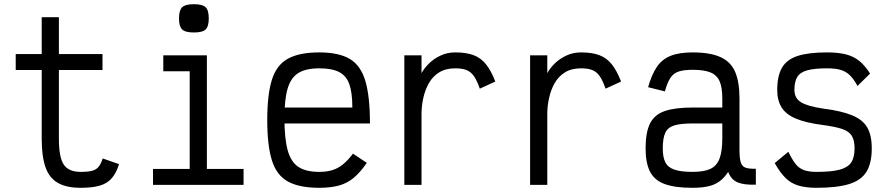

<svg xmlns="http://www.w3.org/2000/svg" viewBox="-20 -882 4240 916"><path d="M365 14Q297 14 256 -9.5Q215 -33 197 -84.5Q179 -136 179 -219V-548H55V-624H179V-800H261V-624H469V-548H261V-219Q261 -132 284 -97Q307 -62 365 -62Q401 -62 420.5 -67.5Q440 -73 451 -87Q462 -101 470 -126L548 -99Q535 -57 513.5 -32Q492 -7 456.5 3.5Q421 14 365 14Z M885 0V-594L937 -542H759V-618H967V0ZM710 0V-76H1142V0ZM905 -727Q864 -727 849 -741.5Q834 -756 834 -794Q834 -833 849 -847.5Q864 -862 905 -862Q946 -862 961 -847.5Q976 -833 976 -794Q976 -756 961 -741.5Q946 -727 905 -727Z M1503 14Q1409 14 1354.5 -15.5Q1300 -45 1277.5 -116Q1255 -187 1255 -309Q1255 -432 1277.5 -502.5Q1300 -573 1354.5 -602.5Q1409 -632 1503 -632Q1596 -632 1648.5 -601Q1701 -570 1723 -496Q1745 -422 1745 -293H1284V-369H1661Q1661 -440 1646.5 -480.5Q1632 -521 1597.5 -538.5Q1563 -556 1503 -556Q1440 -556 1404 -534Q1368 -512 1352.5 -460.5Q1337 -409 1337 -318Q1337 -221 1352.5 -165Q1368 -109 1404 -85.5Q1440 -62 1503 -62Q1539 -62 1566 -70.5Q1593 -79 1616 -97.5Q1639 -116 1664 -149L1730 -105Q1699 -60 1668 -34Q1637 -8 1597.5 3Q1558 14 1503 14Z M1909 0V-618H1991V-533Q2004 -557 2027 -579.5Q2050 -602 2082 -617Q2114 -632 2152 -632Q2204 -632 2239 -619Q2274 -606 2298.5 -575.5Q2323 -545 2343 -493L2269 -459Q2256 -497 2241.5 -518Q2227 -539 2206.5 -547.5Q2186 -556 2152 -556Q2106 -556 2075 -536.5Q2044 -517 2026 -485Q2008 -453 1999.5 -414.5Q1991 -376 1991 -338V0Z M2509 0V-618H2591V-533Q2604 -557 2627 -579.5Q2650 -602 2682 -617Q2714 -632 2752 -632Q2804 -632 2839 -619Q2874 -606 2898.5 -575.5Q2923 -545 2943 -493L2869 -459Q2856 -497 2841.5 -518Q2827 -539 2806.5 -547.5Q2786 -556 2752 -556Q2706 -556 2675 -536.5Q2644 -517 2626 -485Q2608 -453 2599.5 -414.5Q2591 -376 2591 -338V0Z M3284 14Q3200 14 3151 -4Q3102 -22 3081 -63.5Q3060 -105 3060 -174Q3060 -250 3081 -292.5Q3102 -335 3151 -352Q3200 -369 3284 -369H3426V-412Q3426 -465 3413 -494.5Q3400 -524 3369.5 -536.5Q3339 -549 3284 -549Q3242 -549 3217 -540.5Q3192 -532 3177.5 -509Q3163 -486 3152 -446L3072 -466Q3089 -526 3113.5 -562.5Q3138 -599 3179 -615.5Q3220 -632 3284 -632Q3368 -632 3417.5 -609.5Q3467 -587 3487.5 -538.5Q3508 -490 3508 -412V-164Q3508 -125 3514.5 -106Q3521 -87 3538.5 -81.5Q3556 -76 3586 -77V-1Q3530 1 3499 -12Q3468 -25 3454 -62Q3436 -34 3413 -17Q3390 0 3358.5 7Q3327 14 3284 14ZM3284 -62Q3339 -62 3369.5 -76.5Q3400 -91 3413 -126Q3426 -161 3426 -223V-293H3284Q3229 -293 3198 -284Q3167 -275 3154.5 -249.5Q3142 -224 3142 -174Q3142 -131 3154.5 -107Q3167 -83 3198 -72.5Q3229 -62 3284 -62Z M3875 14Q3824 14 3788 3Q3752 -8 3726 -34.5Q3700 -61 3676 -104L3741 -158Q3759 -121 3775.5 -100Q3792 -79 3815.5 -70.5Q3839 -62 3875 -62Q3947 -62 3986 -72.5Q4025 -83 4041 -107Q4057 -131 4057 -174Q4057 -213 4043.5 -234.5Q4030 -256 3997 -267Q3964 -278 3903 -286Q3826 -296 3778.5 -315.5Q3731 -335 3709.5 -368.5Q3688 -402 3688 -453Q3688 -519 3710.5 -558.5Q3733 -598 3785 -615Q3837 -632 3925 -632Q3979 -632 4016 -622.5Q4053 -613 4080 -591Q4107 -569 4131 -531L4071 -472Q4053 -505 4034.5 -523Q4016 -541 3991 -548.5Q3966 -556 3925 -556Q3865 -556 3831 -546.5Q3797 -537 3783.5 -514.5Q3770 -492 3770 -453Q3770 -414 3801 -394.5Q3832 -375 3907 -364Q3994 -353 4045 -332Q4096 -311 4117.5 -274Q4139 -237 4139 -174Q4139 -104 4114 -63Q4089 -22 4031.5 -4Q3974 14 3875 14Z"/></svg>

Font: Victor Mono Thin Medium
Style: Regular
Weight: 500
Monospace: yes
Version: Version 1.561;gftools[0.9.30]